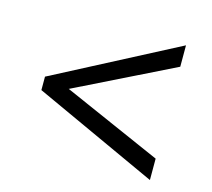

<svg xmlns="http://www.w3.org/2000/svg" viewBox="-78 -661 748 676"><g transform="rotate(15 296.0 -322.5)"><path d="M70 -284V-333L521 -568V-490L162 -313L521 -155V-77Z"/></g></svg>

Font: hextamil15
Style: Book
Weight: 400
Designer: Jelle Bosma - Monotype Design Team
Foundry: Monotype Imaging Inc.
Version: Version 2.003